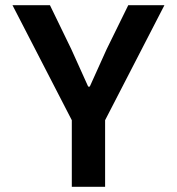

<svg xmlns="http://www.w3.org/2000/svg" viewBox="-20 -718 680 738"><path d="M256 0V-256L28 -698H172L254 -529L319 -385H325L390 -529L473 -698H612L384 -256V0Z"/></svg>

Font: Writer SemiBold
Style: Regular
Weight: 600
Monospace: yes
Designer: Mike Abbink, Paul van der Laan, Pieter van Rosmalen
Foundry: Bold Monday
Version: Version 2.001 2020